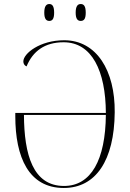

<svg xmlns="http://www.w3.org/2000/svg" viewBox="-20 -924 644 954"><path d="M381 -820C397 -820 406 -830 406 -861C406 -893 397 -904 381 -904C366 -904 356 -893 356 -861C356 -830 366 -820 381 -820ZM225 -820C240 -820 249 -830 249 -861C249 -893 240 -904 225 -904C210 -904 200 -893 200 -861C200 -830 210 -820 225 -820ZM297 10C456 10 548 -127 550 -366C552 -573 460 -724 299 -724C178 -724 96 -658 96 -619C96 -609 100 -599 112 -594C143 -670 203 -714 296 -714C437 -714 505 -571 506 -363H56V-347C56 -142 123 10 297 10ZM298 0C144 0 100 -155 99 -353H506C504 -130 433 0 298 0Z"/></svg>

Font: Noto Serif Display SemiCondensed ExtraLight
Style: Regular
Weight: 200
Width: 4
Designer: Monotype Design Team
Foundry: Monotype Imaging Inc.
Version: Version 2.009